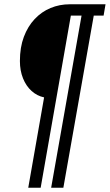

<svg xmlns="http://www.w3.org/2000/svg" viewBox="-20 -706 513 897"><path d="M112 171 186 -251Q153 -258 127.5 -281Q102 -304 87.5 -340Q73 -376 73 -421Q73 -485 91.5 -534Q110 -583 142 -617Q174 -651 216 -668.5Q258 -686 306 -686H473L464 -633H418L276 171H219L361 -633H311L170 171Z"/></svg>

Font: Archivo Condensed Light
Style: Italic
Weight: 300
Width: 3
Italic angle: -10°
Designer: Hector Gatti
Foundry: Omnibus-Type
Version: Version 2.001